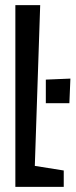

<svg xmlns="http://www.w3.org/2000/svg" viewBox="-20 -730 295 750"><path d="M40 -710H137L116 -82L229 -64V0H40ZM159 -419 255 -423 251 -327H159Z"/></svg>

Font: Bahianita
Style: Regular
Weight: 400
Designer: Pablo Cosgaya & Dani Raskovsky
Foundry: Pablo Cosgaya & Dani Raskovsky
Version: Version 1.008